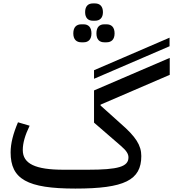

<svg xmlns="http://www.w3.org/2000/svg" viewBox="-20 -1089 1011 1121"><path d="M589 -842H602C630 -842 649 -858 649 -894C649 -931 630 -947 602 -947H589C561 -947 543 -931 543 -894C543 -858 561 -842 589 -842ZM455 -842H468C495 -842 514 -858 514 -894C514 -931 495 -947 468 -947H455C427 -947 408 -931 408 -894C408 -858 427 -842 455 -842ZM522 -968H535C562 -968 581 -984 581 -1018C581 -1053 562 -1069 535 -1069H522C495 -1069 477 -1053 477 -1018C477 -984 495 -968 522 -968ZM529 -629 970 -819V-869L529 -679ZM420 12C706 12 805 -37 805 -178C805 -240 774 -290 684 -368L567 -473V-478L971 -652V-751L529 -561V-373L685 -238C719 -209 730 -190 730 -170C730 -116 671 -98 492 -98H352C186 -98 113 -133 113 -213C113 -254 126 -299 153 -355L85 -375C57 -309 42 -252 42 -199C42 -43 139 12 420 12Z"/></svg>

Font: IBM Plex Arabic Text
Style: Regular
Weight: 450
Designer: Mike Abbink, Paul van der Laan, Pieter van Rosmalen, Wael Morcos, Khajak Apelian
Foundry: Bold Monday
Version: Version 1.0